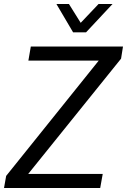

<svg xmlns="http://www.w3.org/2000/svg" viewBox="-29 -946 639 966"><path d="M475.1 0H-8.8L2 -61L467.8 -641.1H113.8L126 -711.9H589.8L580.1 -650.9L112.8 -70.8H487.8ZM403.8 -783.2H338.9L254.9 -925.8H317.9L377 -831.1L466.8 -925.8H537.1Z"/></svg>

Font: Creato Display
Style: Italic
Weight: 400
Italic angle: -10°
Version: Version 1.000